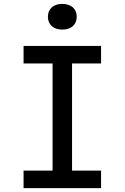

<svg xmlns="http://www.w3.org/2000/svg" viewBox="-20 -966 640 986"><path d="M300 -814C346 -814 374 -840 374 -880C374 -920 346 -946 300 -946C254 -946 226 -920 226 -880C226 -840 254 -814 300 -814ZM499 0V-90H350V-640H499V-730H101V-640H250V-90H101V0Z"/></svg>

Font: Tekne LDO Medium
Style: Regular
Weight: 500
Monospace: yes
Designer: Alessio Laiso, Mario Rullo, Paolo Rosset
Foundry: Alessio Laiso
Version: Version 1.000;hotconv 1.0.109;makeotfexe 2.5.65596